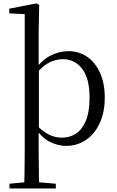

<svg xmlns="http://www.w3.org/2000/svg" viewBox="-20 -825 671 1105"><path d="M119.1 259.8Q120.3 225.6 120.8 185.1Q121.3 144.5 121.8 103.1Q122.3 61.7 122.3 26.7V-743.5L33.3 -748.1V-775.1L189.8 -805.5L205.5 -796.5L202.5 -641V-437.9L203.8 -427.1V-83.1L202.5 -72.8V26.7Q202.5 61.7 203 103.1Q203.5 144.5 204 185.1Q204.5 225.6 205.5 259.8ZM359.6 14.6Q313 14.6 265.4 -9.5Q217.9 -33.6 178.1 -95.7H174.1L187.5 -108.6Q224.8 -68.3 260.9 -50.5Q297 -32.7 337.3 -32.7Q381.1 -32.7 416.9 -55.9Q452.7 -79 474 -129.8Q495.4 -180.6 495.4 -263Q495.4 -374.9 452.4 -429.7Q409.4 -484.5 341.5 -484.5Q304.3 -484.5 266.7 -466.9Q229.1 -449.3 185.3 -398.2L172.4 -413.2H175.1Q215.8 -477 268.4 -503.8Q321 -530.6 373.3 -530.6Q434.5 -530.6 481.7 -498.1Q528.8 -465.6 555.8 -405.7Q582.9 -345.7 582.9 -264Q582.9 -178.5 553.8 -116Q524.8 -53.4 474.4 -19.4Q424 14.6 359.6 14.6ZM34.6 259.8V232.4L144.5 222.2H183.9L301.3 232.4V259.8Z"/></svg>

Font: Source Han Serif JP VF
Style: Regular
Weight: 250
Designer: Ryoko NISHIZUKA 西塚涼子 (kana & ideographs); Frank Grießhammer (Latin, Greek & Cyrillic); Wenlong ZHANG 张文龙 (bopomofo); San
Foundry: Adobe
Version: Version 2.001;hotconv 1.1.0;makeotfexe 2.6.0